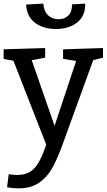

<svg xmlns="http://www.w3.org/2000/svg" viewBox="-26 -799 588 1059"><path d="M542 -534V-481L488 -467L318 1Q289 81 260 131.5Q231 182 186.5 211Q142 240 76 240Q48 240 13 234L22 162Q56 166 68 166Q112 166 140 148.5Q168 131 188 95.5Q208 60 229 -1L48 -464L-6 -474V-527L223 -534V-481L149 -467L275 -105L394 -463L322 -474V-527ZM118 -774 213 -779Q216 -737 239 -715Q262 -693 297 -693Q331 -693 351.5 -714Q372 -735 371 -775L444 -779Q445 -710 399 -674.5Q353 -639 282 -639Q214 -639 168 -672.5Q122 -706 118 -774Z"/></svg>

Font: Bitter Pro Medium
Style: Regular
Weight: 500
Designer: Sol Matas, and Bitter project Authors
Foundry: Sol Matas
Version: Version 1.010